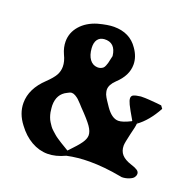

<svg xmlns="http://www.w3.org/2000/svg" viewBox="-135 -906 1059 1054"><g transform="rotate(20 394.5 -379.0)"><path d="M704.1 -89.8Q728 -82.5 740 -74.2Q752 -65.9 752 -53.2Q752 -43.9 746.1 -35.2Q740.2 -24.4 719.2 -16.1Q698.2 -7.8 676.8 -7.8L666 -9.8Q568.4 -27.8 483.9 -27.8Q414.1 -27.8 351.1 -14.2Q297.4 11.2 250 11.2Q200.7 11.2 155 -14.9Q109.4 -41 74.2 -88.9Q30.8 -145 30.8 -207Q30.8 -290 106.9 -361.8Q140.1 -393.6 153.1 -416.7Q166 -439.9 166 -466.8Q166 -497.6 148.9 -532.2Q132.8 -567.9 132.8 -603Q132.8 -654.8 168.2 -695.3Q203.6 -735.8 264.2 -753.9Q320.3 -769 356 -769Q449.2 -769 496.1 -699.2Q526.9 -655.8 526.9 -609.9Q526.9 -545.9 467.8 -491.2Q436 -460.9 436 -432.1Q436 -425.3 438 -417.5Q439.9 -409.7 441.7 -404.5Q443.4 -399.4 449.2 -389.6Q455.1 -379.9 457.5 -376.2Q460 -372.6 468.3 -360.1Q476.6 -347.7 479 -344.2Q515.1 -292 553.2 -292Q578.1 -292 625 -315.9V-316.9L626 -317.9Q592.8 -374.5 582.3 -396.5Q571.8 -418.5 571.8 -431.2Q571.8 -445.3 584.2 -450.9Q596.7 -456.5 625 -460H649.9Q662.1 -460 719.2 -455.1L746.1 -452.1L757.8 -436Q712.9 -353.5 654.8 -312Q653.8 -294.4 641.1 -246.1Q627.9 -189.9 627.9 -174.8Q627.9 -143.1 646 -122.8Q664.1 -102.5 704.1 -89.8ZM328.1 -687Q302.7 -684.6 290.3 -666.7Q277.8 -648.9 279.8 -617.2Q282.7 -576.7 299.8 -553.5Q316.9 -530.3 344.2 -528.8Q355.5 -528.3 364 -531.7Q372.6 -535.2 377.7 -539.8Q382.8 -544.4 387 -554.7Q391.1 -564.9 393.1 -572.3Q395 -579.6 397.9 -593.8Q400.9 -607.9 402.8 -615.2Q394 -691.4 328.1 -687ZM347.2 -43Q394.5 -91.8 411.4 -116.5Q428.2 -141.1 428.2 -161.1Q428.2 -183.6 408.9 -211.4Q389.6 -239.3 336.9 -293Q333 -296.9 324.2 -307.1Q310.5 -321.8 303 -328.6Q295.4 -335.4 283.9 -342.3Q272.5 -349.1 262.2 -349.1Q252 -349.1 236.8 -339.8Q184.1 -314.5 184.1 -248Q184.1 -237.3 188 -209Q190.9 -194.3 195.6 -181.4Q200.2 -168.5 207.5 -157Q214.8 -145.5 221.4 -136.2Q228 -127 239.3 -117.2Q250.5 -107.4 257.8 -100.8Q265.1 -94.2 279.3 -85Q293.5 -75.7 300.8 -71Q308.1 -66.4 324.2 -56.9Q340.3 -47.4 347.2 -43ZM654.8 -318.8 657.2 -317.9Q657.2 -318.4 654.8 -320.8Z"/></g></svg>

Font: Sonetni venez
Style: Regular
Weight: 400
Designer: Alja Herlah
Foundry: Type Salon
Version: Version 1.000;hotconv 1.0.109;makeotfexe 2.5.65596